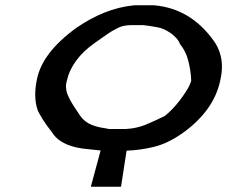

<svg xmlns="http://www.w3.org/2000/svg" viewBox="-20 -705 858 725"><path d="M562 -685Q700 -673 787 -551Q818 -508 818 -453Q818 -429 812 -403Q789 -288 669 -202Q613 -163 561.5 -150.5Q510 -138 458 -136L437 0H323L360 -137H358Q328 -140 301 -143Q274 -146 251 -153Q228 -160 208.5 -172.5Q189 -185 176 -206Q153 -235 140 -256.5Q127 -278 123 -287Q113 -314 113 -348Q113 -374 119 -403Q138 -506 270 -601Q321 -636 374.5 -657.5Q428 -679 486 -685ZM522 -610H472Q460 -610 446 -607Q432 -604 415 -594Q404 -589 385 -576Q366 -563 338 -543Q251 -482 232 -399Q229 -388 229 -378Q229 -373 230.5 -363.5Q232 -354 239 -339Q246 -324 256.5 -307.5Q267 -291 280 -272Q290 -257 302 -247.5Q314 -238 327 -233Q340 -228 353.5 -225Q367 -222 382 -220Q384 -219 387.5 -218.5Q391 -218 393 -218H456Q495 -220 529.5 -234Q564 -248 602 -267Q615 -277 630.5 -293Q646 -309 660 -327.5Q674 -346 685.5 -364.5Q697 -383 702 -400Q701 -435 691.5 -473.5Q682 -512 660 -538Q655 -553 638.5 -568.5Q622 -584 598 -595Q586 -600 572 -602.5Q558 -605 545 -607Z"/></svg>

Font: New Athena Unicode
Style: Bold Italic
Weight: 700
Designer: J. Rusten 1997; rev. by R. Hancock 2001, 2002, rev. by D. Mastronarde 2002-2021
Foundry: Society for Classical Studies (formerly American Philological Association)
Version: Version 5.008